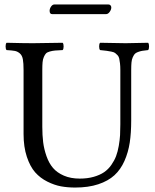

<svg xmlns="http://www.w3.org/2000/svg" viewBox="-20 -841 701 871"><path d="M171.9 -522.9V-266.1Q171.9 -227.5 175.8 -196Q179.7 -164.6 190.9 -132.6Q202.1 -100.6 220.5 -79.1Q238.8 -57.6 269.8 -44.2Q300.8 -30.8 341.8 -30.8Q377 -30.8 405 -38.8Q433.1 -46.9 452.1 -59.8Q471.2 -72.8 485.1 -92.8Q499 -112.8 506.6 -132.8Q514.2 -152.8 518.8 -179.4Q523.4 -206.1 524.7 -227.8Q525.9 -249.5 525.9 -276.9V-522.9Q525.9 -541 524.4 -553.2Q522.9 -565.4 521 -575Q519 -584.5 513.2 -590.6Q507.3 -596.7 502.2 -600.6Q497.1 -604.5 484.9 -606.9Q472.7 -609.4 463.1 -610.6Q453.6 -611.8 434.1 -613.8Q429.7 -618.2 429.7 -630.4Q429.7 -642.6 434.1 -647Q525.9 -645 549.8 -645Q575.7 -645 651.9 -647Q656.2 -642.6 656.2 -630.4Q656.2 -618.2 651.9 -613.8Q633.8 -611.8 625 -610.4Q616.2 -608.9 605.7 -605Q595.2 -601.1 590.8 -595.7Q586.4 -590.3 582 -580.6Q577.6 -570.8 576.4 -557.1Q575.2 -543.5 575.2 -522.9V-294.9Q575.2 -238.3 568.6 -194.3Q562 -150.4 544.7 -111.1Q527.3 -71.8 499 -45.9Q470.7 -20 425.8 -5.1Q380.9 9.8 320.8 9.8Q287.1 9.8 257.1 4.4Q227.1 -1 194.8 -17.1Q162.6 -33.2 139.6 -59.1Q116.7 -85 101.8 -129.6Q86.9 -174.3 86.9 -232.9V-522.9Q86.9 -554.7 83.7 -572Q80.6 -589.4 70.3 -598.4Q60.1 -607.4 47.9 -609.9Q35.6 -612.3 9.8 -613.8Q5.4 -618.2 5.4 -630.4Q5.4 -642.6 9.8 -647Q87.9 -645 128.9 -645Q170.4 -645 264.2 -647Q268.6 -642.6 268.6 -630.4Q268.6 -618.2 264.2 -613.8Q242.2 -612.8 230.2 -611.8Q218.3 -610.8 206.1 -607.4Q193.8 -604 188.7 -598.6Q183.6 -593.3 179 -582.8Q174.3 -572.3 173.1 -558.3Q171.9 -544.4 171.9 -522.9ZM460.9 -776.9H216.8Q205.1 -776.9 205.1 -792Q205.1 -801.8 211.7 -811.3Q218.3 -820.8 227.1 -820.8H471.2Q478 -820.8 481.4 -816.7Q484.9 -812.5 484.9 -807.1Q484.9 -797.4 477.5 -787.1Q470.2 -776.9 460.9 -776.9Z"/></svg>

Font: Common Serif
Style: Regular
Weight: 400
Designer: Philipp H. Poll, Khaled Hosny
Foundry: Stefan Peev, Context Ltd.
Version: Version 1.026